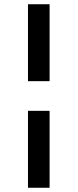

<svg xmlns="http://www.w3.org/2000/svg" viewBox="-20 -749 367 906"><path d="M112 -729H214V-366H112ZM112 -226H214V137H112Z"/></svg>

Font: Arima Madurai
Style: Bold
Weight: 700
Designer: Joana Correia and Natanael Gama
Foundry: NDISCOVER
Version: Version 1.019